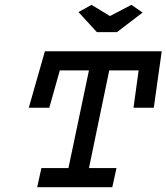

<svg xmlns="http://www.w3.org/2000/svg" viewBox="-20 -784 697 804"><path d="M168 -569.3H657.2L624 -333H539.1L560.5 -489.3H437.5L352.5 -80.1H467.8L450.2 0H135.7L153.3 -80.1H266.6L352.5 -489.3H230.5L186.5 -333H100.6ZM469.7 -649.4H385.7L308.6 -733.4L363.3 -763.7L440.4 -716.8L530.3 -763.7L577.1 -731.4Z"/></svg>

Font: Thabit-Bold-Oblique
Style: Bold Oblique
Weight: 700
Designer: Regenerated by Nadim Shaikli
Foundry: MAK Alagha
Version: 0.01